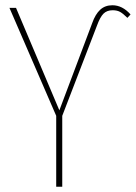

<svg xmlns="http://www.w3.org/2000/svg" viewBox="-20 -711 517 731"><path d="M194 -270 16 -681H41L206 -291L331 -623Q343 -657 361.5 -674Q380 -691 408 -691Q446 -691 477 -656L465 -643Q449 -659 437.5 -665.5Q426 -672 409 -672Q387 -672 374 -659Q361 -646 349 -613L217 -270V0H194Z"/></svg>

Font: Fira Sans Extra Condensed Thin
Style: Regular
Weight: 250
Width: 1
Designer: Carrois Corporate & Edenspiekermann AG
Foundry: Carrois Corporate GbR & Edenspiekermann AG
Version: Version 4.203